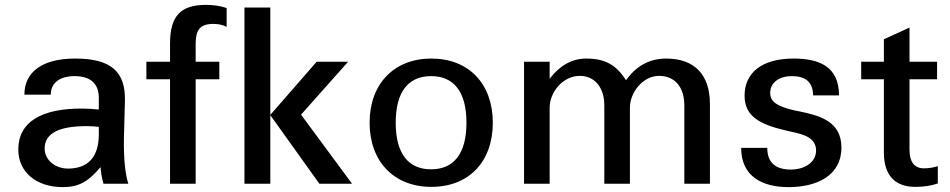

<svg xmlns="http://www.w3.org/2000/svg" viewBox="-20 -753 3894 787"><path d="M385 -202C385 -111 342 -62 259 -62C205 -62 163 -98 163 -144C163 -210 228 -236 335 -236C354 -236 367 -235 385 -233ZM55 -140C55 -48 128 14 238 14C301 14 341 -7 392 -68C394 -47 396 -29 404 0H506C496 -30 486 -91 488 -189L492 -337C496 -462 432 -513 288 -513C155 -513 80 -459 80 -365H188C188 -413 225 -441 286 -441C351 -441 385 -410 385 -352V-304C364 -306 340 -308 318 -308C151 -309 55 -254 55 -140Z M782 -500V-573C782 -629 799 -655 854 -655C872 -655 892 -652 909 -643V-720C884 -729 855 -733 824 -733C721 -733 677 -688 677 -575V-500H580V-428H677V0H782V-428H879V-500Z M1214 -283 1407 -500H1278L1088 -282V-722H982V0H1088V-281L1289 0H1423Z M1495 -250C1495 -91 1595 13 1748 13C1902 13 2000 -90 2000 -250C2000 -409 1902 -513 1748 -513C1595 -513 1495 -409 1495 -250ZM1602 -250C1602 -377 1654 -441 1747 -441C1840 -441 1892 -377 1892 -250C1892 -123 1840 -59 1747 -59C1654 -59 1602 -123 1602 -250Z M2233 0V-312C2233 -374 2286 -442 2357 -442C2415 -442 2457 -397 2457 -322V0H2562V-312C2562 -375 2616 -442 2681 -442C2748 -442 2785 -394 2785 -321V0H2890V-326C2890 -447 2827 -513 2710 -513C2642 -513 2587 -482 2546 -424C2507 -486 2461 -513 2383 -513C2323 -513 2273 -483 2233 -430V-500H2128V0Z M3018 -147C3018 -32 3101 14 3213 14C3326 14 3429 -32 3429 -148C3429 -258 3336 -280 3254 -297L3234 -301C3164 -318 3137 -336 3137 -372C3137 -416 3176 -441 3225 -441C3282 -441 3312 -417 3313 -362H3419C3419 -479 3340 -513 3233 -513C3102 -513 3032 -454 3032 -361C3032 -277 3093 -243 3202 -218L3228 -212C3275 -202 3325 -188 3325 -136C3325 -86 3276 -58 3222 -58C3159 -58 3125 -86 3125 -147Z M3603 -428V-128C3603 -37 3646 13 3732 13C3764 13 3795 9 3824 -1V-72C3806 -66 3786 -63 3767 -63C3726 -63 3708 -92 3708 -139V-428H3821V-500H3708V-640L3603 -592V-500H3510V-428Z"/></svg>

Font: Perun Medium
Style: Regular
Weight: 500
Foundry: Copyright (c) Stefan Peev, Context Ltd, 2016
Version: Version 1.089